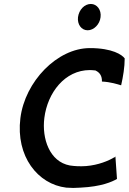

<svg xmlns="http://www.w3.org/2000/svg" viewBox="-20 -948 654 970"><path d="M374 -861C370 -825 391 -795 423 -795C454 -795 484 -825 488 -861C493 -898 470 -928 439 -928C407 -928 379 -899 374 -861ZM557 -153C529 -136 477 -114 415 -109C386 -107 359 -108 333 -112C230 -131 191 -248 204 -352C220 -480 308 -594 434 -594C443 -594 453 -593 462 -592H463L464 -591C483 -582 496 -565 495 -536C539 -534 575 -522 592 -517C602 -561 610 -609 610 -653C597 -671 548 -705 434 -705C269 -705 106 -536 83 -351C59 -158 171 -17 315 0C339 2 362 2 386 0C493 -5 547 -30 571 -44L563 -158C562 -157 561 -154 559 -153Z"/></svg>

Font: Bluebird
Style: LiNrwObl
Weight: 300
Designer: Jasper
Foundry: Cannot Into Space Fonts
Version: Version 0.98